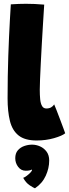

<svg xmlns="http://www.w3.org/2000/svg" viewBox="-20 -738 372 1038"><path d="M332.5 -17.5Q316.5 -4 272.5 8.8Q228.5 21.5 178 21.5Q114 21.5 80 -6Q46 -33.5 33.5 -84.8Q21 -136 21 -206Q21 -267.5 22 -324.8Q23 -382 24.8 -435Q26.5 -488 28.8 -536.8Q31 -585.5 33.5 -630Q36 -674.5 38.5 -714.5Q83 -717.5 120 -717.5Q143.5 -717.5 166.8 -716.5Q190 -715.5 219 -713Q216 -664 212.5 -609Q209 -554 206 -499.5Q203 -445 200.5 -396Q198 -347 196.5 -309.8Q195 -272.5 195 -253Q195 -224.5 197.2 -201.5Q199.5 -178.5 207.2 -165Q215 -151.5 230.5 -151.5Q246 -151.5 256.2 -157.5Q266.5 -163.5 273 -173.5Q276.5 -166 285.2 -143.5Q294 -121 304.2 -94Q314.5 -67 322.5 -45.2Q330.5 -23.5 332.5 -17.5ZM169 280Q161.5 277.5 140.8 264Q120 250.5 105.5 223.5Q114 220.5 125 212.2Q136 204 144.5 195Q153 186 153 181Q153 179 152.5 178.5Q147 181.5 139.2 183.2Q131.5 185 119 185Q94 185 78.2 164.2Q62.5 143.5 62.5 117.5Q62.5 90.5 76.5 74.5Q90.5 58.5 111.5 51.2Q132.5 44 153.5 44Q175.5 44 196.8 53.5Q218 63 232 82Q246 101 246 130Q246 171.5 227.2 212.5Q208.5 253.5 169 280Z"/></svg>

Font: Grandstander Thin Black
Style: Regular
Weight: 900
Version: Version 1.200